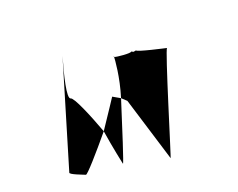

<svg xmlns="http://www.w3.org/2000/svg" viewBox="-55 -497 700 565"><g transform="rotate(-10 294.5 -214.5)"><path d="M159 -426C159 -426 156 -396 152 -360ZM152 -360 112 -18C109 -12 151 -5 159 -3C163 -1 200 -62 233 -120C201 -175 164 -232 154 -232C141 -232 146 -304 152 -360ZM233 -120C251 -67 272 -16 272 -16C274 -14 288 -117 300 -207L275 -216C274 -214 255 -169 233 -120ZM301 -332C300 -332 299 -330 301 -330ZM301 -330C302 -323 308 -269 300 -207L317 -196L413 -8C414 -3 453 -329 459 -329C459 -329 365 -333 368 -338L360 -335L353 -337C354 -332 306 -328 301 -330Z"/></g></svg>

Font: Ampere
Style: SCUltCndIta
Weight: 400
Version: Version 1